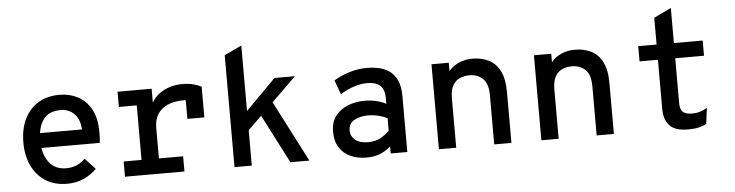

<svg xmlns="http://www.w3.org/2000/svg" viewBox="-45 -930 4403 1150"><g transform="rotate(-5 2156.0 -355.0)"><path d="M319 12Q243.5 12 189.8 -22.2Q136 -56.5 107.2 -117Q78.5 -177.5 78.5 -256Q78.5 -339.5 108.2 -399.2Q138 -459 191.8 -491Q245.5 -523 319 -523Q379 -523 428.8 -497Q478.5 -471 508 -417.2Q537.5 -363.5 537.5 -280Q537.5 -267.5 537 -250.8Q536.5 -234 534 -215H158.5V-304.5H435Q432.5 -351 414.8 -379Q397 -407 371.5 -419.2Q346 -431.5 319 -431.5Q246 -431.5 213 -385.8Q180 -340 180 -262Q180 -179.5 217 -130.2Q254 -81 320.5 -81Q353 -81 381.5 -92.2Q410 -103.5 435.5 -128.5L497 -62Q465 -29.5 420 -8.8Q375 12 319 12Z M667 0V-91.5H774.5V-419.5H667V-511H872V-397.5L866 -412.5Q877.5 -445 905.8 -470Q934 -495 973 -509Q1012 -523 1056.5 -523Q1095 -523 1124 -515.2Q1153 -507.5 1171.5 -497V-312.5H1069.5V-466.5L1110.5 -420Q1096.5 -423 1083.2 -424.2Q1070 -425.5 1059 -425.5Q1000 -425.5 960 -407.8Q920 -390 899.5 -356.5Q879 -323 879 -276.5V-91.5H1024.5V0Z M1325.5 0V-673L1429.5 -722V0ZM1416.5 -200V-315.5L1610.5 -511H1733.5ZM1661.5 0 1504 -306.5 1579.5 -381 1775.5 0Z M2119 12Q2065.5 12 2023.2 -7Q1981 -26 1956.5 -64Q1932 -102 1932 -159Q1932 -218 1961.2 -255.2Q1990.5 -292.5 2036.5 -310.2Q2082.5 -328 2133 -328Q2171.5 -328 2203 -321Q2234.5 -314 2264.5 -298.5V-332Q2264.5 -370 2251.5 -392Q2238.5 -414 2215 -423Q2191.5 -432 2160.5 -432Q2118.5 -432 2076 -417Q2033.5 -402 1998.5 -379.5L1967.5 -465Q2003 -487.5 2056.2 -505.2Q2109.5 -523 2170 -523Q2202 -523 2236.2 -516Q2270.5 -509 2299.8 -489.5Q2329 -470 2346.8 -432.8Q2364.5 -395.5 2364.5 -335V0H2264.5V-42.5Q2241 -20.5 2205.2 -4.2Q2169.5 12 2119 12ZM2136.5 -79Q2180.5 -79 2212.2 -97Q2244 -115 2264.5 -137V-211.5Q2242.5 -223.5 2212 -231.2Q2181.5 -239 2148.5 -239Q2102 -239 2066.8 -220Q2031.5 -201 2031.5 -159Q2031.5 -123.5 2059 -101.2Q2086.5 -79 2136.5 -79Z M2554.5 0V-511H2658.5V-398.5L2644 -427Q2648 -451.5 2669.8 -473.2Q2691.5 -495 2725.5 -509Q2759.5 -523 2801.5 -523Q2856 -523 2898.8 -501.8Q2941.5 -480.5 2966 -432.8Q2990.5 -385 2990.5 -305V0H2887V-294Q2887 -367 2854.5 -396.2Q2822 -425.5 2776 -425.5Q2743.5 -425.5 2716.8 -413.8Q2690 -402 2674.2 -373.8Q2658.5 -345.5 2658.5 -296V0Z M3170.5 0V-511H3274.5V-398.5L3260 -427Q3264 -451.5 3285.8 -473.2Q3307.5 -495 3341.5 -509Q3375.5 -523 3417.5 -523Q3472 -523 3514.8 -501.8Q3557.5 -480.5 3582 -432.8Q3606.5 -385 3606.5 -305V0H3503V-294Q3503 -367 3470.5 -396.2Q3438 -425.5 3392 -425.5Q3359.5 -425.5 3332.8 -413.8Q3306 -402 3290.2 -373.8Q3274.5 -345.5 3274.5 -296V0Z M4051 12Q3974.5 12 3941.2 -23.8Q3908 -59.5 3908 -123V-419.5H3797.5V-511H3908V-672L4012 -722V-511H4185V-419.5H4012V-147Q4012 -126.5 4018.5 -111.8Q4025 -97 4040.8 -89Q4056.5 -81 4084.5 -81Q4113.5 -81 4135 -88.8Q4156.5 -96.5 4175 -106.5L4162.5 -11Q4141.5 0 4115 6Q4088.5 12 4051 12Z"/></g></svg>

Font: Overpass Mono SemiBold
Style: Regular
Weight: 600
Monospace: yes
Designer: Delve Withrington, Dave Bailey
Foundry: Delve Fonts LLC
Version: Version 4.000